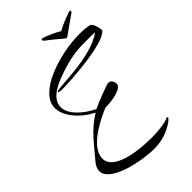

<svg xmlns="http://www.w3.org/2000/svg" viewBox="-303 -1028 1249 1249"><g transform="rotate(-45 321.0 -404.0)"><path d="M593 -916C588 -916 580 -914 570 -910C551 -904 485 -878 459 -861C437 -878 374 -904 357 -910C347 -914 340 -916 336 -916C332 -916 330 -913 330 -908C330 -908 330 -907 330 -907C330 -904 333 -899 339 -894C350 -888 435 -818 441 -812C444 -811 448 -805 453 -805C458 -805 463 -809 468 -812C476 -818 572 -887 584 -894C591 -899 596 -903 597 -908C597 -913 596 -916 593 -916ZM351 108C466 108 554 40 554 27C554 24 551 22 545 21C525 34 460 45 385 45C233 45 62 11 62 -85C62 -174 183 -252 309 -306C367 -306 473 -321 473 -364C473 -385 460 -408 437 -408C425 -408 297 -359 263 -341C177 -383 107 -450 107 -513C107 -568 150 -617 279 -660C374 -692 433 -702 521 -702C548 -702 576 -703 609 -700C469 -597 164 -619 164 -597C164 -593 170 -589 199 -589C282 -589 605 -610 652 -677V-681C652 -696 639 -752 620 -756C596 -763 563 -765 527 -765C352 -765 76 -682 76 -538C76 -501 91 -463 122 -425C153 -386 193 -354 243 -328C144 -270 87 -185 19 -107C0 -85 -10 -64 -10 -43C-10 58 227 108 351 108Z"/></g></svg>

Font: Comforter
Style: Regular
Weight: 400
Designer: Robert E. Leuschke
Foundry: Robert E. Leuschke
Version: Version 1.013; ttfautohint (v1.8.3)